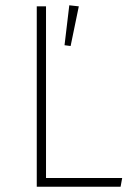

<svg xmlns="http://www.w3.org/2000/svg" viewBox="-20 -706 502 726"><path d="M242 -686 278 -682 247 -532 224 -535ZM154 -682V-33H442L436 0H119V-682Z"/></svg>

Font: Fira Sans UltraLight
Style: Regular
Weight: 200
Designer: Carrois Corporate & Edenspiekermann AG
Foundry: Carrois Corporate GbR & Edenspiekermann AG
Version: Version 4.106;PS 004.106;hotconv 1.0.70;makeotf.lib2.5.58329